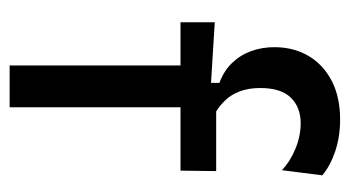

<svg xmlns="http://www.w3.org/2000/svg" viewBox="-188 -556 744 409"><g transform="rotate(90 184.5 -352.0)"><path d="M120 0V-364H28V-437L157 -429V-447Q132 -456 115 -473.5Q98 -491 89.5 -514Q81 -537 81 -564Q81 -605 99.5 -636.5Q118 -668 152.5 -686Q187 -704 235 -704Q272 -704 303 -693.5Q334 -683 354 -666L343 -580Q324 -598 297 -609Q270 -620 243 -620Q209 -620 188.5 -599Q168 -578 168 -534Q168 -509 175 -490.5Q182 -472 194 -459.5Q206 -447 218 -440H345L344 -364H209V0Z"/></g></svg>

Font: Bricolage Grotesque 16pt
Style: Regular
Weight: 400
Version: Version 1.001;gftools[0.9.33.dev8+g029e19f]